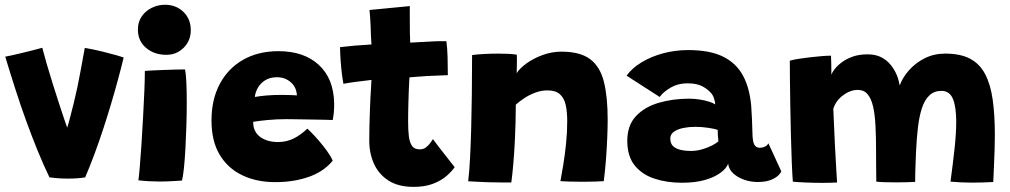

<svg xmlns="http://www.w3.org/2000/svg" viewBox="-20 -742 4144 788"><path d="M328 -545.5Q367.5 -538.5 402 -530Q436.5 -521.5 459.5 -514.8Q482.5 -508 487.5 -506Q477.5 -464 464.2 -415.2Q451 -366.5 435.5 -314.5Q420 -262.5 402.8 -210Q385.5 -157.5 367 -107.8Q348.5 -58 329.5 -14Q300 -9 257.5 -9Q236.5 -9 216.8 -10.5Q197 -12 183 -14Q157.5 -67 134 -124.8Q110.5 -182.5 87.8 -245Q65 -307.5 43.8 -373.8Q22.5 -440 1.5 -509.5Q9 -510.5 28 -514.8Q47 -519 70.8 -524.8Q94.5 -530.5 117 -536.2Q139.5 -542 153.5 -546Q161 -517 172.2 -478.2Q183.5 -439.5 196.5 -398Q209.5 -356.5 222 -318.2Q234.5 -280 244.2 -251.2Q254 -222.5 259 -209L252.5 -206.5Q261 -234 268.2 -262Q275.5 -290 283 -320.2Q290.5 -350.5 297.8 -384.8Q305 -419 312.2 -459Q319.5 -499 328 -545.5Z M727 -1Q718.5 -0.5 691.5 1.2Q664.5 3 635 3Q613.5 3 591.5 1.8Q569.5 0.5 548 -2Q550 -15 553.5 -54.8Q557 -94.5 560.5 -148.8Q564 -203 567.2 -261Q570.5 -319 572.5 -369.8Q574.5 -420.5 574.5 -451Q586 -452 607.8 -453Q629.5 -454 655 -455Q680.5 -456 703.5 -456.5Q726.5 -457 739.5 -457Q743 -441 744.8 -404.5Q746.5 -368 746.5 -323Q746.5 -277.5 745 -228Q743.5 -178.5 741 -132.5Q738.5 -86.5 734.8 -51.5Q731 -16.5 727 -1ZM662.5 -517Q613.5 -517 579.8 -545.2Q546 -573.5 546 -620.5Q546 -652.5 562 -675.2Q578 -698 603.5 -710.2Q629 -722.5 657 -722.5Q702.5 -722.5 732.8 -693.2Q763 -664 763 -618Q763 -575.5 734 -546.2Q705 -517 662.5 -517Z M1345.5 -82.5Q1331 -64.5 1309.2 -48.2Q1287.5 -32 1258.2 -20.2Q1229 -8.5 1191.8 -1.5Q1154.5 5.5 1108.5 5.5Q1033 5.5 973.8 -23Q914.5 -51.5 881.2 -107.5Q848 -163.5 848 -247.5Q848 -333.5 882 -397.5Q916 -461.5 978 -496.8Q1040 -532 1123 -532Q1228 -532 1289 -475.2Q1350 -418.5 1351.5 -316.5Q1351.5 -297 1350.2 -282Q1349 -267 1345.5 -249.5Q1338 -250 1312.2 -250.5Q1286.5 -251 1254.5 -251.5Q1222.5 -252 1195 -252.5Q1167.5 -253 1156.5 -253Q1116 -253 1079 -249.5Q1042 -246 1019 -242Q1019 -234.5 1020 -227Q1021 -219.5 1023.5 -213Q1029.5 -195.5 1043.5 -183.5Q1057.5 -171.5 1077.5 -165.2Q1097.5 -159 1120 -159Q1138.5 -159 1154.8 -162.8Q1171 -166.5 1186 -174Q1201 -181.5 1214.5 -191.5Q1228 -201.5 1241.5 -214Q1244.5 -211.5 1258 -198Q1271.5 -184.5 1288.8 -164.5Q1306 -144.5 1321.8 -122.8Q1337.5 -101 1345.5 -82.5ZM1026 -344Q1044.5 -347.5 1072.2 -350Q1100 -352.5 1137 -352.5Q1157.5 -352.5 1174.5 -351.8Q1191.5 -351 1198.5 -350.5Q1198.5 -359 1195.5 -369.5Q1191.5 -384.5 1180.8 -397Q1170 -409.5 1154 -417.2Q1138 -425 1116.5 -425Q1088 -425 1068.2 -412.5Q1048.5 -400 1038 -381.2Q1027.5 -362.5 1026 -344Z M1846 -56Q1835.5 -40 1813.8 -20.8Q1792 -1.5 1758.2 11.8Q1724.5 25 1677.5 25Q1615.5 25 1575.2 -0.5Q1535 -26 1515.2 -69.2Q1495.5 -112.5 1495.5 -165Q1495.5 -193.5 1496.2 -223.8Q1497 -254 1498 -283Q1499 -312 1500.2 -337.8Q1501.5 -363.5 1502.8 -383Q1504 -402.5 1504.5 -414Q1469 -410 1436 -405.5Q1403 -401 1389.5 -398Q1383.5 -430 1380.5 -462.8Q1377.5 -495.5 1376.5 -519.2Q1375.5 -543 1375.5 -548.5Q1404.5 -552 1436.2 -554.8Q1468 -557.5 1504.5 -559.5Q1503.5 -569 1502.5 -593.2Q1501.5 -617.5 1501 -636Q1500.5 -654 1499 -672.2Q1497.5 -690.5 1496.5 -701L1662 -717Q1661.5 -711.5 1661.8 -691.2Q1662 -671 1662 -643Q1662 -628 1662.2 -608Q1662.5 -588 1663.5 -567Q1680.5 -568 1702.8 -569.2Q1725 -570.5 1737.5 -571Q1758 -572.5 1773.2 -572.8Q1788.5 -573 1798.5 -573Q1808.5 -573 1812 -573Q1816 -545.5 1817 -505.2Q1818 -465 1818 -433.5Q1813 -433.5 1786 -432.2Q1759 -431 1733.5 -430Q1715.5 -429 1693.8 -427.2Q1672 -425.5 1660.5 -424.5Q1660 -415 1659 -399Q1658 -383 1657.5 -363.2Q1657 -343.5 1656.2 -322Q1655.5 -300.5 1655.2 -279.8Q1655 -259 1655 -241.5Q1655 -208 1658 -182.8Q1661 -157.5 1671 -143.2Q1681 -129 1702.5 -129Q1716.5 -129 1726.5 -136Q1736.5 -143 1744 -152.8Q1751.5 -162.5 1757 -171Q1764.5 -160.5 1777.5 -143.5Q1790.5 -126.5 1804.8 -108.5Q1819 -90.5 1830.2 -76Q1841.5 -61.5 1846 -56Z M2078.5 7Q2061.5 7 2036.5 6.8Q2011.5 6.5 1985.5 6Q1965.5 5 1938.5 4Q1911.5 3 1901.5 2Q1906.5 -39.5 1909.2 -93.8Q1912 -148 1913.8 -213.5Q1915.5 -279 1916.5 -355Q1917.5 -431 1917.5 -516Q1938.5 -519 1968 -520.5Q1997.5 -522 2026.5 -522Q2047.5 -522 2067 -521Q2086.5 -520 2101 -517.5Q2101.5 -513.5 2101.5 -500Q2101.5 -486.5 2101.2 -470.2Q2101 -454 2100.5 -441.5Q2111.5 -460 2139.5 -480.8Q2167.5 -501.5 2205.8 -515.8Q2244 -530 2284.5 -530Q2361 -530 2402 -499.2Q2443 -468.5 2458.5 -406.5Q2474 -344.5 2474 -250.5Q2474 -219.5 2472.2 -176.8Q2470.5 -134 2467 -87.5Q2463.5 -41 2458 1.5Q2446.5 2.5 2422.5 3.2Q2398.5 4 2371.5 4Q2343 4 2317.2 3.2Q2291.5 2.5 2280 1.5Q2284.5 -21.5 2291.2 -62Q2298 -102.5 2303 -151Q2308 -199.5 2308 -244.5Q2308 -282.5 2301.8 -311Q2295.5 -339.5 2278 -355.2Q2260.5 -371 2226.5 -371Q2202 -371 2178 -362.2Q2154 -353.5 2133.2 -340Q2112.5 -326.5 2097 -312.5Q2096.5 -235 2093.5 -173.5Q2090.5 -112 2086.5 -66.8Q2082.5 -21.5 2078.5 7Z M2779 8Q2717 8 2666 -8.8Q2615 -25.5 2584.8 -63.2Q2554.5 -101 2554.5 -164Q2554.5 -227.5 2590.2 -265.5Q2626 -303.5 2684 -320.2Q2742 -337 2807.5 -337Q2830.5 -337 2852.2 -333.5Q2874 -330 2890.8 -324.5Q2907.5 -319 2915.5 -313.5Q2915 -325 2910.2 -339Q2905.5 -353 2896.5 -362Q2882.5 -377.5 2860.5 -388.8Q2838.5 -400 2800.5 -400Q2763 -400 2733 -382.8Q2703 -365.5 2687.5 -344L2551.5 -431.5Q2574.5 -463 2613.5 -486.5Q2652.5 -510 2701.5 -523.2Q2750.5 -536.5 2804.5 -536.5Q2894.5 -536.5 2949.2 -508.8Q3004 -481 3031 -428.5Q3043.5 -404.5 3051.5 -375Q3059.5 -345.5 3063 -309Q3065 -281 3066.2 -253.8Q3067.5 -226.5 3068 -199.5Q3068.5 -160 3076.2 -147.8Q3084 -135.5 3097.5 -135.5Q3110 -135.5 3120 -140.5Q3130 -145.5 3133.5 -154L3186.5 -39Q3180 -22 3155 -8.5Q3130 5 3090 5Q3060.5 5 3033.8 -4.5Q3007 -14 2989 -30.8Q2971 -47.5 2968.5 -70Q2961 -50.5 2936.5 -32.5Q2912 -14.5 2872.5 -3.2Q2833 8 2779 8ZM2817 -122.5Q2838 -122.5 2860.5 -128.8Q2883 -135 2901.5 -144.5Q2920 -154 2928.5 -162Q2927 -173 2926.2 -186.8Q2925.5 -200.5 2925.5 -209Q2915.5 -213 2888.2 -217.2Q2861 -221.5 2833 -221.5Q2808 -221.5 2784.5 -216.8Q2761 -212 2746 -201.5Q2731 -191 2731 -173Q2731 -154.5 2741.2 -143.5Q2751.5 -132.5 2771 -127.5Q2790.5 -122.5 2817 -122.5Z M3234 3.5Q3231.5 -27 3229.5 -78Q3227.5 -129 3226 -189Q3224.5 -249 3223.5 -308.2Q3222.5 -367.5 3222 -416.5Q3221.5 -465.5 3221.5 -493Q3235 -497 3257.5 -500.5Q3280 -504 3305.5 -507Q3331 -510 3353.8 -511.8Q3376.5 -513.5 3390.5 -513.5Q3391 -505 3391.2 -493.8Q3391.5 -482.5 3391.8 -471.2Q3392 -460 3392 -450.5Q3392 -441 3392 -435.5Q3395 -444.5 3405.8 -458.5Q3416.5 -472.5 3435.2 -486.5Q3454 -500.5 3480.2 -509.8Q3506.5 -519 3540.5 -519Q3573.5 -519 3596.8 -507Q3620 -495 3635.8 -475.5Q3651.5 -456 3660.5 -434Q3665 -423.5 3667.8 -412.5Q3670.5 -401.5 3672.5 -391.5Q3684.5 -424 3710.8 -453.8Q3737 -483.5 3775 -502.8Q3813 -522 3859.5 -522Q3922 -522 3961.8 -500.8Q4001.5 -479.5 4023.5 -437.2Q4045.5 -395 4054.2 -332.8Q4063 -270.5 4063 -188.5Q4063 -159 4062 -127.2Q4061 -95.5 4059.5 -62.2Q4058 -29 4056.5 5Q4036 6 4014 6.8Q3992 7.5 3971 7.5Q3948.5 7.5 3926 6.5Q3903.5 5.5 3881 3.5Q3891 -70.5 3897.8 -133.2Q3904.5 -196 3904.5 -242.5Q3904.5 -304 3890.8 -336.5Q3877 -369 3844 -369Q3813.5 -369 3794 -350.2Q3774.5 -331.5 3763.5 -297.5Q3752.5 -263.5 3747.2 -217.8Q3742 -172 3739.5 -119Q3738.5 -90.5 3737.2 -59.5Q3736 -28.5 3736 4.5Q3725.5 5 3705.2 5.8Q3685 6.5 3662.5 6.5Q3636 6.5 3611.8 5.8Q3587.5 5 3576.5 3.5Q3576 -30.5 3575.8 -60Q3575.5 -89.5 3575.5 -121.5Q3575.5 -178.5 3573.2 -224.5Q3571 -270.5 3563.5 -303.8Q3556 -337 3541 -355Q3526 -373 3500.5 -373Q3483.5 -373 3467.5 -366.5Q3451.5 -360 3437.8 -349.2Q3424 -338.5 3414.2 -324.5Q3404.5 -310.5 3400 -295.5Q3403 -216 3406.5 -149.8Q3410 -83.5 3412.5 -41.8Q3415 0 3415.5 7Q3410 7.5 3390.8 8Q3371.5 8.5 3356.5 8.5Q3321 8.5 3285.5 7Q3250 5.5 3234 3.5Z"/></svg>

Font: Grandstander Thin ExtraBold
Style: Regular
Weight: 800
Version: Version 1.200